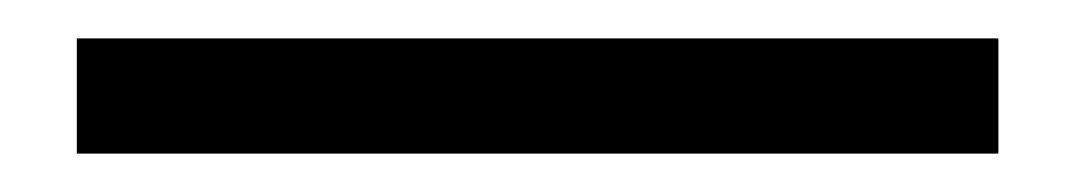

<svg xmlns="http://www.w3.org/2000/svg" viewBox="-20 24 560 100"><path d="M20 104V44H500V104Z"/></svg>

Font: Platypi Light
Style: Regular
Weight: 300
Designer: David Sargent
Foundry: Bolt Cutter Type
Version: Version 1.200